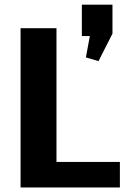

<svg xmlns="http://www.w3.org/2000/svg" viewBox="-20 -824 554 844"><path d="M193.1 -112.2H507V0H70.4V-700H228.3V-25.4ZM474.4 -803.5V-676.1L413 -555.3L357.5 -571.6L392.9 -761.5L433.3 -665.4H339.8V-803.5Z"/></svg>

Font: Pathway Extreme 8pt Thin
Style: Regular
Weight: 100
Designer: Eduardo Rodriguez Tunni
Foundry: Eduardo Rodriguez Tunni
Version: Version 1.000